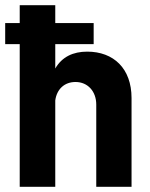

<svg xmlns="http://www.w3.org/2000/svg" viewBox="-23 -720 580 740"><path d="M53 0H190V-333C196 -377 226 -404 268 -404C315 -404 348 -368 348 -317V0H484V-342C484 -456 415 -521 313 -521C259 -521 216 -501 190 -456V-550H338V-631H190V-700H53V-631H-3V-550H53Z"/></svg>

Font: Vanilla Cream ExtraBold
Style: Regular
Weight: 800
Designer: Jeremy Tribby, Jinavaṁso
Foundry: Tribby Type
Version: Version 1.422;Glyphs 3.1.2 (3151)